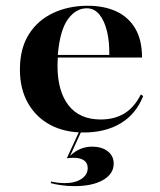

<svg xmlns="http://www.w3.org/2000/svg" viewBox="-20 -449 556 667"><path d="M270.2 11.3Q204 11.3 154.4 -15.3Q104.8 -41.9 77 -91.1Q49.2 -140.3 49.2 -207.3Q49.2 -280.6 80.2 -329.8Q111.3 -379 164.9 -404Q218.5 -429 284.7 -429Q341.1 -429 383.5 -409.7Q425.8 -390.3 449.6 -350.4Q473.4 -310.5 473.4 -249.2H139.5L137.9 -258.1H359.7Q360.5 -304 351.6 -340.7Q342.7 -377.4 325 -398.8Q307.3 -420.2 281.5 -420.2Q243.5 -420.2 215.7 -381.9Q187.9 -343.5 180.6 -256.5L181.5 -254.8Q180.6 -246.8 180.2 -238.3Q179.8 -229.8 179.8 -220.2Q179.8 -132.3 218.1 -83.1Q256.5 -33.9 329.8 -33.9Q376.6 -33.9 411.3 -54.4Q446 -75 469.4 -121L477.4 -115.3Q452.4 -52.4 399.2 -20.6Q346 11.3 270.2 11.3ZM238.7 197.6Q215.3 197.6 192.3 194.4Q169.4 191.1 156.5 187.1L157.3 181.5Q166.1 183.9 179.4 185.5Q192.7 187.1 204.8 187.1Q241.1 187.1 262.9 172.6Q284.7 158.1 284.7 134.7Q284.7 117.7 272.2 108.5Q259.7 99.2 235.5 99.2Q229 99.2 223.4 99.6Q217.7 100 212.1 100.8L255.6 6.5H262.9L223.4 92.7Q239.5 76.6 258.9 68.5Q278.2 60.5 299.2 60.5Q333.9 60.5 354.4 76.6Q375 92.7 375 119.4Q375 154.8 338.3 176.2Q301.6 197.6 238.7 197.6Z"/></svg>

Font: Playfair 144pt SemiExpanded ExtraBold
Style: Regular
Weight: 800
Width: 6
Designer: Claus Eggers Sørensen
Foundry: Claus Eggers Sørensen
Version: Version 2.203